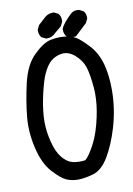

<svg xmlns="http://www.w3.org/2000/svg" viewBox="-95 -897 691 994"><g transform="rotate(-10 250.0 -400.0)"><path d="M41.5 -165.5Q27.3 -226.1 27.3 -284.7Q27.3 -307.6 29.8 -330.6Q37.6 -410.2 58.1 -501Q79.1 -593.8 129.2 -643.1Q179.2 -692.4 219.2 -700.7Q245.6 -706.1 269.5 -706.1Q281.7 -706.1 293.5 -704.6Q329.1 -700.7 351.6 -687Q373.5 -674.3 414.3 -630.9Q455.1 -587.4 472.2 -520Q486.3 -462.9 486.3 -392.1Q486.3 -293 457.5 -195.3Q431.6 -109.4 396 -49.8Q359.9 10.3 313.7 23.4Q267.6 36.6 233.9 36.6Q200.2 36.6 172.6 24.4Q145 12.2 103.3 -33.7Q61.5 -79.6 41.5 -165.5ZM397.5 -382.8Q397.5 -401.4 396 -418.5Q390.1 -488.3 377.9 -527.8Q365.2 -566.4 329.6 -597.2Q301.8 -620.6 272.5 -620.6Q258.3 -620.6 239.7 -614.3Q212.4 -604.5 194.3 -584Q170.9 -556.6 155.3 -513.7Q140.1 -470.2 127.4 -408.2Q113.8 -340.8 113.8 -287.1Q113.8 -238.3 127.7 -182.4Q141.6 -126.5 166.5 -96.2Q190.4 -66.4 218.3 -58.6Q234.9 -53.7 256.3 -53.7Q271 -53.7 287.6 -55.7Q310.1 -75.2 338.6 -129.9Q367.2 -184.6 384.3 -266.6Q397.5 -328.6 397.5 -382.8ZM290 -740.2Q290 -746.6 291 -748Q301.3 -772.5 344.7 -814.5Q358.9 -828.6 379.9 -828.6Q384.8 -828.6 391.1 -827.6L412.6 -816.9L413.1 -815.9Q424.8 -802.7 424.8 -783.2Q424.8 -780.3 424.3 -775.9L413.6 -754.4L351.1 -695.8L324.2 -693.8L302.2 -704.6L301.3 -705.6Q290 -720.7 290 -740.2ZM162.1 -757.8Q162.1 -760.7 162.6 -765.1L173.3 -786.6L206.1 -816.4Q225.6 -837.4 253.9 -837.4Q256.3 -837.4 260.3 -837.4L281.7 -826.7Q294.4 -812 294.4 -793Q294.4 -787.6 293.5 -781.7L282.7 -760.3L249 -732.4Q229.5 -711.4 202.6 -711.4Q200.2 -711.4 196.8 -711.4L174.3 -722.2L173.3 -723.1Q162.1 -738.3 162.1 -757.8Z"/></g></svg>

Font: Bakudai
Style: Medium
Weight: 500
Version: Version 1.48